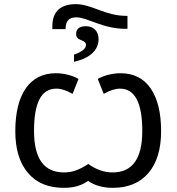

<svg xmlns="http://www.w3.org/2000/svg" viewBox="-20 -901 856 931"><path d="M590.8 -824.2C490.7 -824.2 423.8 -880.9 348.1 -880.9C275.4 -880.9 233.9 -846.7 233.9 -774.9V-759.8H297.9C297.9 -800.3 315.4 -816.9 350.1 -816.9C404.3 -816.9 476.6 -761.2 589.8 -761.2H598.1V-824.2ZM458 -710.9C458 -749.5 434.1 -773.9 397 -773.9C365.2 -773.9 349.1 -761.2 349.1 -735.8C349.1 -721.7 356.9 -711.9 373 -706.5C389.2 -701.2 397 -693.4 397 -684.1C397 -665 377.4 -649.4 338.9 -636.2V-601.1C416.5 -619.1 458 -658.2 458 -710.9ZM526.9 9.8C601.1 9.8 658.7 -14.2 699.7 -62C740.7 -109.9 761.2 -177.7 761.2 -265.1C761.2 -354.5 744.1 -423.8 710.4 -472.7C676.3 -521.5 627.9 -545.9 564.9 -545.9C523.9 -545.9 481 -534.2 454.1 -518.1L482.9 -445.8C512.7 -462.9 539.1 -471.2 562 -471.2C633.8 -471.2 669.9 -402.8 669.9 -266.1C669.9 -131.8 622.1 -64.9 525.9 -64.9C485.4 -64.9 445.8 -78.6 408.2 -106C361.8 -75.2 327.1 -64.9 290 -64.9C193.4 -64.9 145 -131.8 145 -266.1C145 -403.3 179.7 -471.2 253.9 -471.2C276.4 -471.2 302.2 -462.9 332 -445.8L360.8 -518.1C333.5 -534.2 292 -545.9 251 -545.9C124.5 -545.9 54.2 -444.8 54.2 -265.1C54.2 -177.7 74.7 -110.4 115.7 -62.5C156.2 -14.2 214.4 9.8 289.1 9.8C343.3 9.8 376.5 -2.9 407.2 -23.9C439 -1.5 478.5 9.8 526.9 9.8Z"/></svg>

Font: Noto Reveo Sans
Style: Regular
Weight: 400
Designer: Monotype Design team
Foundry: Monotype Imaging Inc.
Version: Version 1.04